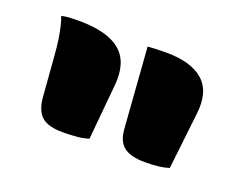

<svg xmlns="http://www.w3.org/2000/svg" viewBox="-62 -873 725 557"><g transform="rotate(20 300.0 -594.0)"><path d="M246 -443Q231 -438 211 -436Q191 -434 167 -434Q122 -434 102 -451Q82 -468 78 -508L68 -636Q66 -661 63 -682Q60 -703 56 -720Q52 -737 47 -750Q62 -753 75.5 -753.5Q89 -754 101 -754Q189 -754 229 -720Q269 -686 262 -614ZM494 -443Q479 -438 461 -436Q443 -434 420 -434Q375 -434 354 -451Q333 -468 331 -508L313 -752Q328 -753 341 -753.5Q354 -754 371 -754Q447 -754 484.5 -721Q522 -688 514 -619Z"/></g></svg>

Font: Recursive Monospace Casual Black
Style: Regular
Weight: 900
Version: Version 1.047